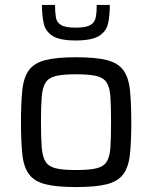

<svg xmlns="http://www.w3.org/2000/svg" viewBox="-20 -750 617 778"><path d="M288 8Q209 8 164 -3.5Q119 -15 97.5 -44Q76 -73 70.5 -124.5Q65 -176 65 -255Q65 -334 70.5 -385.5Q76 -437 97.5 -466Q119 -495 164 -506.5Q209 -518 288 -518Q368 -518 413 -506.5Q458 -495 479.5 -466Q501 -437 506.5 -385.5Q512 -334 512 -255Q512 -176 506.5 -124.5Q501 -73 479.5 -44Q458 -15 413 -3.5Q368 8 288 8ZM288 -61Q342 -61 371 -68Q400 -75 412.5 -95Q425 -115 427.5 -153.5Q430 -192 430 -255Q430 -318 427.5 -356.5Q425 -395 412.5 -415Q400 -435 371 -442Q342 -449 288 -449Q235 -449 206 -442Q177 -435 164.5 -415Q152 -395 149 -356.5Q146 -318 146 -255Q146 -192 149 -153.5Q152 -115 164.5 -95Q177 -75 206 -68Q235 -61 288 -61ZM287 -586Q222 -586 193 -604.5Q164 -623 157 -655.5Q150 -688 150 -730H203Q203 -700 206.5 -679.5Q210 -659 227.5 -648.5Q245 -638 287 -638Q328 -638 346 -648.5Q364 -659 368 -679.5Q372 -700 372 -730H425Q425 -688 418 -655.5Q411 -623 381.5 -604.5Q352 -586 287 -586Z"/></svg>

Font: Saira
Style: Regular
Weight: 400
Designer: Hector Gatti with collaboration of the Omnibus-Type team
Foundry: Omnibus-Type
Version: Version 1.100; ttfautohint (v1.8.3)